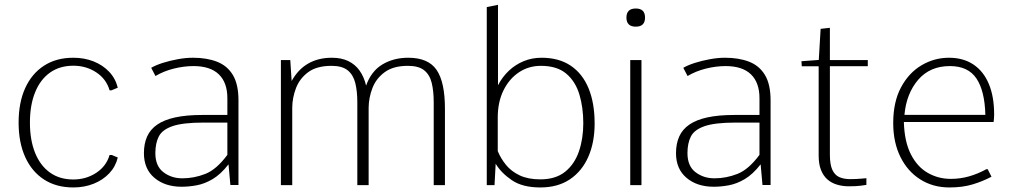

<svg xmlns="http://www.w3.org/2000/svg" viewBox="-20 -782 4280 811"><path d="M289.6 9.8Q217.8 9.8 166 -23.7Q114.3 -57.1 86.4 -118.7Q58.6 -180.2 58.6 -264.2Q58.6 -348.6 86.4 -409.9Q114.3 -471.2 166 -504.6Q217.8 -538.1 289.6 -538.1Q336.4 -538.1 375.2 -522.7Q414.1 -507.3 440.9 -479Q467.8 -450.7 477.5 -411.6L450.7 -400.4H442.9Q429.2 -448.2 386.7 -476.3Q344.2 -504.4 289.6 -504.4Q231.9 -504.4 190.9 -475.1Q149.9 -445.8 128.2 -391.8Q106.4 -337.9 106.4 -264.2Q106.4 -190.4 128.2 -136.5Q149.9 -82.5 190.9 -53.2Q231.9 -23.9 289.6 -23.9Q343.8 -23.9 386.5 -52Q429.2 -80.1 442.9 -127.4H452.1L477.5 -116.7Q468.3 -78.1 441.4 -49.8Q414.6 -21.5 375.5 -5.9Q336.4 9.8 289.6 9.8Z M747.6 6.8Q676.8 6.8 632.3 -30.8Q587.9 -68.4 587.9 -134.8Q587.9 -174.8 601.3 -205.1Q614.7 -235.4 644 -255.6Q673.3 -275.9 720.2 -286.1Q767.1 -296.4 833.5 -296.4H940.4V-367.2Q940.4 -433.1 904.3 -468Q868.2 -502.9 797.4 -502.9Q756.8 -502.9 713.9 -492.2Q670.9 -481.4 636.7 -460.9L618.7 -495.6Q637.7 -506.8 667.7 -516.4Q697.8 -525.9 731.4 -532Q765.1 -538.1 794.9 -538.1Q853 -538.1 896.2 -521.5Q939.5 -504.9 963.4 -465.6Q987.3 -426.3 987.3 -357.9V-0.5H953.1L945.3 -87.9Q912.6 -45.9 878.4 -25.6Q844.2 -5.4 810.8 0.7Q777.3 6.8 747.6 6.8ZM750 -28.8Q799.8 -28.8 847.2 -47.4Q894.5 -65.9 940.4 -127.9V-264.2H838.9Q752.9 -264.2 709.2 -249.3Q665.5 -234.4 650.9 -205.8Q636.2 -177.2 636.2 -135.3Q636.2 -80.6 670.2 -54.7Q704.1 -28.8 750 -28.8Z M1166.5 0V-528.3H1206.1L1211.9 -439.9Q1239.3 -489.3 1282 -513.7Q1324.7 -538.1 1381.8 -538.1Q1422.4 -538.1 1451.4 -523.9Q1480.5 -509.8 1499 -483.6Q1517.6 -457.5 1526.4 -420.4Q1547.9 -481.4 1595.2 -509.8Q1642.6 -538.1 1704.6 -538.1Q1789.1 -538.1 1824.2 -486.6Q1859.4 -435.1 1859.4 -323.2V0H1812V-350.1Q1812 -396.5 1803.7 -431.2Q1795.4 -465.8 1772 -484.9Q1748.5 -503.9 1703.1 -503.9Q1641.6 -503.9 1605.2 -477.3Q1568.8 -450.7 1553.2 -410.2Q1537.6 -369.6 1537.1 -327.6V0H1489.3V-349.6Q1489.3 -397 1480.7 -431.4Q1472.2 -465.8 1448.7 -484.9Q1425.3 -503.9 1380.4 -503.9Q1317.9 -503.9 1281.7 -477.1Q1245.6 -450.2 1230.2 -409.7Q1214.8 -369.1 1214.4 -327.6V0Z M2262.2 9.8Q2187 9.8 2141.8 -21Q2096.7 -51.8 2073.7 -90.3L2068.8 0H2036.1V-752L2083.5 -761.7V-510.7V-421.9Q2102.1 -457.5 2129.6 -483.4Q2157.2 -509.3 2192.1 -523.7Q2227.1 -538.1 2267.6 -538.1Q2340.8 -538.1 2390.6 -504.6Q2440.4 -471.2 2466.1 -408.9Q2491.7 -346.7 2491.7 -260.3Q2491.7 -180.7 2465.1 -119.9Q2438.5 -59.1 2387.5 -24.7Q2336.4 9.8 2262.2 9.8ZM2262.2 -24.4Q2327.1 -24.4 2366.9 -56.4Q2406.7 -88.4 2425.3 -142.3Q2443.8 -196.3 2443.8 -261.7Q2443.8 -327.1 2427.5 -382.3Q2411.1 -437.5 2372.1 -470.7Q2333 -503.9 2264.6 -503.9Q2212.9 -503.9 2171.6 -476.3Q2130.4 -448.7 2106.4 -399.7Q2082.5 -350.6 2082.5 -286.1V-143.6Q2095.2 -112.8 2117.4 -85.4Q2139.6 -58.1 2175 -41.3Q2210.4 -24.4 2262.2 -24.4Z M2642.1 0V-528.3H2689.5V0ZM2665.5 -669.4Q2645.5 -669.4 2635.7 -679.2Q2626 -689 2626 -707.5Q2626 -726.6 2635.7 -736.3Q2645.5 -746.1 2665.5 -746.1Q2685.5 -746.1 2695.1 -736.3Q2704.6 -726.6 2704.6 -707.5Q2704.6 -689 2695.1 -679.2Q2685.5 -669.4 2665.5 -669.4Z M2995.1 6.8Q2924.3 6.8 2879.9 -30.8Q2835.4 -68.4 2835.4 -134.8Q2835.4 -174.8 2848.9 -205.1Q2862.3 -235.4 2891.6 -255.6Q2920.9 -275.9 2967.8 -286.1Q3014.6 -296.4 3081.1 -296.4H3188V-367.2Q3188 -433.1 3151.9 -468Q3115.7 -502.9 3044.9 -502.9Q3004.4 -502.9 2961.4 -492.2Q2918.5 -481.4 2884.3 -460.9L2866.2 -495.6Q2885.3 -506.8 2915.3 -516.4Q2945.3 -525.9 2979 -532Q3012.7 -538.1 3042.5 -538.1Q3100.6 -538.1 3143.8 -521.5Q3187 -504.9 3210.9 -465.6Q3234.9 -426.3 3234.9 -357.9V-0.5H3200.7L3192.9 -87.9Q3160.2 -45.9 3126 -25.6Q3091.8 -5.4 3058.3 0.7Q3024.9 6.8 2995.1 6.8ZM2997.6 -28.8Q3047.4 -28.8 3094.7 -47.4Q3142.1 -65.9 3188 -127.9V-264.2H3086.4Q3000.5 -264.2 2956.8 -249.3Q2913.1 -234.4 2898.4 -205.8Q2883.8 -177.2 2883.8 -135.3Q2883.8 -80.6 2917.7 -54.7Q2951.7 -28.8 2997.6 -28.8Z M3565.4 4.9Q3538.6 4.9 3515.1 -2.2Q3491.7 -9.3 3474.6 -24.4Q3457.5 -39.6 3447.8 -64.2Q3438 -88.9 3438 -124.5V-502H3366.7L3365.2 -523.4L3438.5 -528.8L3446.3 -660.2L3485.4 -664.6V-528.3H3645.5V-502.4H3485.4V-128.9Q3485.4 -87.4 3495.6 -64.9Q3505.9 -42.5 3525.1 -33.9Q3544.4 -25.4 3570.8 -25.4Q3596.7 -25.4 3616.5 -27.3Q3636.2 -29.3 3639.6 -29.3V-1Q3632.3 0 3615.5 2.4Q3598.6 4.9 3565.4 4.9Z M3990.2 9.8Q3920.9 9.8 3867.2 -24.2Q3813.5 -58.1 3783.2 -119.4Q3752.9 -180.7 3752.9 -262.2Q3752.9 -351.6 3785.9 -413.1Q3818.8 -474.6 3872.6 -506.3Q3926.3 -538.1 3988.3 -538.1Q4049.3 -538.1 4092 -509.3Q4134.8 -480.5 4157 -427Q4179.2 -373.5 4179.2 -298.8Q4179.2 -291 4178.7 -284.4Q4178.2 -277.8 4177.7 -273.2Q4177.2 -268.6 4176.8 -266.6H3797.9Q3800.3 -183.6 3827.4 -130.4Q3854.5 -77.1 3898.9 -51.8Q3943.4 -26.4 3996.1 -26.4Q4035.6 -26.4 4072.8 -36.9Q4109.9 -47.4 4146.5 -67.4H4151.9L4168 -35.6Q4131.3 -16.1 4088.6 -3.2Q4045.9 9.8 3990.2 9.8ZM3800.3 -296.9H4142.1Q4139.6 -397.9 4104.5 -450.4Q4069.3 -502.9 3992.2 -502.9Q3908.2 -502.9 3858.4 -445.1Q3808.6 -387.2 3800.3 -296.9Z"/></svg>

Font: Comme Thin
Style: Regular
Weight: 250
Version: Version 1.000;gftools[0.9.27]